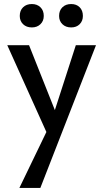

<svg xmlns="http://www.w3.org/2000/svg" viewBox="-20 -643 512 952"><path d="M226 47 16 -419H124L266 -62ZM356 -419H456L180 289H76L231 -32ZM138 -507Q111 -507 94.5 -523Q78 -539 78 -564Q78 -591 94.5 -607Q111 -623 138 -623Q164 -623 180.5 -607Q197 -591 197 -564Q197 -539 180.5 -523Q164 -507 138 -507ZM333 -507Q306 -507 289.5 -523Q273 -539 273 -564Q273 -591 289.5 -607Q306 -623 333 -623Q359 -623 375 -607Q391 -591 391 -564Q391 -539 375 -523Q359 -507 333 -507Z"/></svg>

Font: Ysabeau Office SemiBold
Style: Regular
Weight: 600
Designer: Christian Thalmann (Catharsis Fonts)
Version: Version 2.001;gftools[0.9.30]; featfreeze: tnum,lnum,ss02